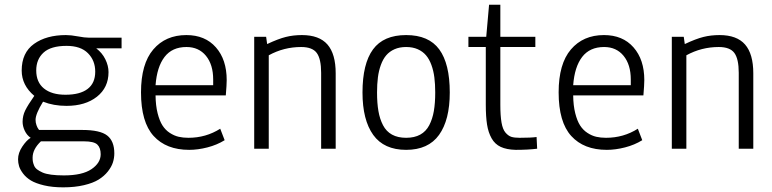

<svg xmlns="http://www.w3.org/2000/svg" viewBox="-20 -639 3319 825"><path d="M254.4 114.7Q333.5 114.7 373 87.9Q412.6 61 412.6 23.9Q412.6 -3.9 398.2 -17.8Q383.8 -31.7 340.8 -31.7H155.8Q120.1 2 120.1 38.6Q120.1 48.3 121.3 55.4Q122.6 62.5 126.5 72.3Q130.4 82 139.4 88.9Q148.4 95.7 162.4 102.1Q176.3 108.4 200 111.6Q223.6 114.7 254.4 114.7ZM362.3 -477.1H502.4V-431.2H393.6Q418.9 -412.1 432.6 -384.3Q446.3 -356.4 446.3 -329.1Q446.3 -262.7 396.5 -223.4Q346.7 -184.1 265.6 -184.1Q210 -184.1 165 -202.1Q132.8 -149.9 132.8 -124Q132.8 -112.3 136.7 -101.3Q140.6 -90.3 144.5 -85.4L147.9 -80.6H333Q410.2 -80.6 440.7 -56.6Q471.2 -32.7 471.2 20Q471.2 40 465.1 59.1Q459 78.1 443.4 97.9Q427.7 117.7 403.8 132.6Q379.9 147.5 340.6 156.7Q301.3 166 251.5 166Q205.1 166 169.2 157.5Q133.3 148.9 112.8 136.5Q92.3 124 79.3 106.9Q66.4 89.8 62 75.2Q57.6 60.5 57.6 45.4Q57.6 18.1 75.9 -9.3Q94.2 -36.6 111.8 -46.9Q95.7 -57.6 86.4 -77.1Q77.1 -96.7 77.1 -115.7Q77.1 -141.6 88.4 -164.6Q99.6 -187.5 127.4 -227.1Q73.2 -272.5 73.2 -335.9Q73.2 -412.6 126.2 -450.4Q179.2 -488.3 263.2 -488.3Q285.2 -488.3 314.5 -482.7Q343.8 -477.1 362.3 -477.1ZM266.1 -441.9Q198.7 -441.9 167.2 -413.1Q135.7 -384.3 135.7 -336.4Q135.7 -285.6 168.9 -258.8Q202.1 -231.9 261.2 -231.9Q323.7 -231.9 356.4 -256.8Q389.2 -281.7 389.2 -331.1Q389.2 -378.9 357.9 -410.4Q326.7 -441.9 266.1 -441.9Z M781.2 -437Q719.7 -437 687 -394.3Q654.3 -351.6 648.4 -272.9H896V-297.4Q896 -361.3 865 -399.2Q834 -437 781.2 -437ZM789.6 -46.9Q864.7 -46.9 926.3 -85.9L945.3 -36.6Q912.1 -16.1 871.1 -5.6Q830.1 4.9 793 4.9Q694.3 4.9 640.1 -54.7Q585.9 -114.3 585.9 -242.2Q585.9 -364.7 638.7 -426.5Q691.4 -488.3 780.8 -488.3Q861.3 -488.3 907.7 -435.5Q954.1 -382.8 954.1 -294.9Q954.1 -274.9 950.2 -229H648.4Q648.9 -185.5 657.2 -152.6Q665.5 -119.6 678.2 -99.9Q690.9 -80.1 709.7 -67.9Q728.5 -55.7 747.6 -51.3Q766.6 -46.9 789.6 -46.9Z M1134.8 -401.4V0H1072.3V-481H1123.5L1127.9 -449.7Q1175.8 -472.2 1208 -480.2Q1240.2 -488.3 1277.3 -488.3Q1351.6 -488.3 1387 -447.8Q1422.4 -407.2 1422.4 -323.7V0H1359.9V-326.2Q1359.9 -385.7 1341.1 -411.4Q1322.3 -437 1273.9 -437Q1199.7 -437 1134.8 -401.4Z M1537.6 -241.7Q1537.6 -365.2 1582.8 -426.8Q1627.9 -488.3 1725.1 -488.3Q1822.3 -488.3 1867.4 -426.8Q1912.6 -365.2 1912.6 -241.7Q1912.6 -123.5 1866.5 -59.3Q1820.3 4.9 1725.1 4.9Q1629.9 4.9 1583.7 -59.3Q1537.6 -123.5 1537.6 -241.7ZM1600.1 -241.7Q1600.1 -195.8 1606 -161.9Q1611.8 -127.9 1625.7 -101.1Q1639.6 -74.2 1664.6 -60.5Q1689.5 -46.9 1725.1 -46.9Q1760.7 -46.9 1785.6 -60.5Q1810.5 -74.2 1824.5 -101.1Q1838.4 -127.9 1844.2 -161.9Q1850.1 -195.8 1850.1 -241.7Q1850.1 -277.3 1846.4 -306.2Q1842.8 -335 1833.7 -359.9Q1824.7 -384.8 1810.5 -401.4Q1796.4 -418 1774.9 -427.5Q1753.4 -437 1725.1 -437Q1696.8 -437 1675.3 -427.5Q1653.8 -418 1639.6 -401.4Q1625.5 -384.8 1616.5 -359.9Q1607.4 -335 1603.8 -306.2Q1600.1 -277.3 1600.1 -241.7Z M2195.8 4.9Q2156.7 3.9 2131.6 -7.8Q2106.4 -19.5 2092.3 -44.7Q2078.1 -69.8 2072.8 -103.8Q2067.4 -137.7 2067.4 -189.5V-437H1992.7V-481H2069.3L2081.5 -618.7H2129.9V-481H2280.3V-437H2129.9V-188.5Q2129.9 -141.6 2135 -112.3Q2140.1 -83 2152.1 -69.1Q2164.1 -55.2 2177.2 -51Q2190.4 -46.9 2212.4 -46.9Q2262.7 -46.9 2285.6 -50.3L2288.1 0Q2249 4.9 2195.8 4.9Z M2575.7 -437Q2514.2 -437 2481.4 -394.3Q2448.7 -351.6 2442.9 -272.9H2690.4V-297.4Q2690.4 -361.3 2659.4 -399.2Q2628.4 -437 2575.7 -437ZM2584 -46.9Q2659.2 -46.9 2720.7 -85.9L2739.7 -36.6Q2706.5 -16.1 2665.5 -5.6Q2624.5 4.9 2587.4 4.9Q2488.8 4.9 2434.6 -54.7Q2380.4 -114.3 2380.4 -242.2Q2380.4 -364.7 2433.1 -426.5Q2485.8 -488.3 2575.2 -488.3Q2655.8 -488.3 2702.1 -435.5Q2748.5 -382.8 2748.5 -294.9Q2748.5 -274.9 2744.6 -229H2442.9Q2443.4 -185.5 2451.7 -152.6Q2460 -119.6 2472.7 -99.9Q2485.4 -80.1 2504.2 -67.9Q2522.9 -55.7 2542 -51.3Q2561 -46.9 2584 -46.9Z M2929.2 -401.4V0H2866.7V-481H2918L2922.4 -449.7Q2970.2 -472.2 3002.4 -480.2Q3034.7 -488.3 3071.8 -488.3Q3146 -488.3 3181.4 -447.8Q3216.8 -407.2 3216.8 -323.7V0H3154.3V-326.2Q3154.3 -385.7 3135.5 -411.4Q3116.7 -437 3068.4 -437Q2994.1 -437 2929.2 -401.4Z"/></svg>

Font: Anaheim
Style: Regular
Weight: 400
Designer: vernon adams
Foundry: vernon adams
Version: Version 1.002; ttfautohint (v0.93.5-3d13) -l 8 -r 50 -G 200 